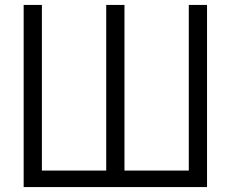

<svg xmlns="http://www.w3.org/2000/svg" viewBox="-20 -759 936 779"><path d="M76 0H820V-739H746V-67H485V-739H411V-67H150V-739H76Z"/></svg>

Font: Involve
Style: Regular
Weight: 400
Designer: Stefan Peev
Foundry: Context Ltd.
Version: Version 1.001